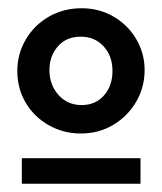

<svg xmlns="http://www.w3.org/2000/svg" viewBox="-20 -743 393 466"><path d="M176 -419Q220 -419 255 -440Q290 -461 310.5 -496Q331 -531 331 -573Q331 -613 311 -647.5Q291 -682 256 -702.5Q221 -723 178 -723Q134 -723 98.5 -702.5Q63 -682 42.5 -647Q22 -612 22 -571Q22 -528 42.5 -493.5Q63 -459 98.5 -439Q134 -419 176 -419ZM33 -297H321V-359H33ZM178 -488Q144 -488 122 -512.5Q100 -537 100 -573Q100 -607 120.5 -630.5Q141 -654 176 -654Q210 -654 231.5 -630.5Q253 -607 253 -571Q253 -535 232.5 -511.5Q212 -488 178 -488Z"/></svg>

Font: Geom SemiBold
Style: Bold
Weight: 600
Version: Version 1.102